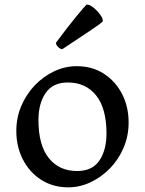

<svg xmlns="http://www.w3.org/2000/svg" viewBox="-20 -794 622 824"><path d="M273 10Q207 10 156.5 -22.5Q106 -55 78 -110Q50 -165 50 -232Q50 -289 71.5 -339.5Q93 -390 129.5 -428Q166 -466 212.5 -488Q259 -510 309 -510Q376 -510 426 -477.5Q476 -445 504 -390.5Q532 -336 532 -268Q532 -210 510 -159Q488 -108 451 -70.5Q414 -33 368 -11.5Q322 10 273 10ZM311 -60Q376 -60 406.5 -105Q437 -150 437 -221Q437 -329 392.5 -384.5Q348 -440 271 -440Q207 -440 176 -395Q145 -350 145 -279Q145 -171 189.5 -115.5Q234 -60 311 -60ZM249 -584Q245 -581 236.5 -586.5Q228 -592 223 -600.5Q218 -609 222 -613Q271 -679 306 -721.5Q341 -764 351 -774Q363 -776 380.5 -762Q398 -748 410.5 -730.5Q423 -713 421 -702Q411 -692 365 -661Q319 -630 249 -584Z"/></svg>

Font: Anvers
Style: Regular
Weight: 400
Designer: Ishtar van Looy
Version: Version 1.000